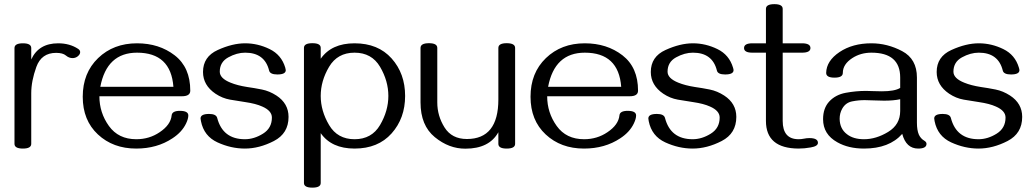

<svg xmlns="http://www.w3.org/2000/svg" viewBox="-20 -694 4900 912"><path d="M88.9 11.7Q48.8 11.7 48.8 -10.7V-465.8Q48.8 -488.3 88.9 -488.3Q128.4 -488.3 128.4 -465.8V-411.6Q163.6 -488.3 256.3 -488.3Q311 -488.3 351.1 -461.9Q360.8 -455.6 360.8 -446.3Q360.8 -435.1 347.7 -425.3Q337.4 -418 324.7 -418Q307.6 -418 293 -430.4Q278.3 -442.9 246.6 -442.9Q176.8 -442.9 152.6 -376Q128.4 -309.1 128.4 -251V-10.7Q128.4 11.7 88.9 11.7Z M627 11.7Q517.1 11.7 445.1 -55.4Q373 -122.6 373 -234.4Q373 -347.7 446 -418Q519 -488.3 630.9 -488.3Q735.8 -488.3 809.8 -431.2Q883.8 -374 883.8 -263.2Q883.8 -236.8 844.2 -236.8H452.1Q452.1 -158.7 497.3 -95.7Q542.5 -32.7 627.4 -32.7Q689.5 -32.7 738.3 -65.9Q791 -101.1 795.4 -146.5Q797.9 -167.5 834.5 -167.5Q874.5 -167.5 874.5 -145.5Q874.5 -129.9 863.8 -107.4Q844.2 -66.4 799.3 -37.1Q726.1 11.7 627 11.7ZM803.7 -281.7Q791.5 -443.8 630.9 -443.8Q487.3 -443.8 456.5 -281.7Z M1143.1 11.7Q1077.1 11.7 1012.9 -17.8Q948.7 -47.4 934.6 -118.2Q932.6 -127 932.6 -131.3Q932.6 -152.8 973.1 -152.8Q1006.8 -152.8 1011.7 -133.8Q1038.1 -32.7 1143.1 -32.7Q1187 -32.7 1229.2 -59.1Q1271.5 -85.4 1271.5 -135.7Q1271.5 -168 1225.6 -188Q1195.3 -201.7 1145.5 -209Q1109.4 -214.4 1072.8 -220.7Q1036.1 -227.1 1003.4 -249Q944.3 -289.1 944.3 -352.1Q944.3 -424.8 1014.2 -456.5Q1084 -488.3 1144.5 -488.3Q1204.6 -488.3 1260.7 -460.9Q1316.9 -433.6 1335 -372.6Q1337.4 -364.3 1337.4 -360.8Q1337.4 -340.3 1297.4 -340.3Q1262.7 -340.3 1258.3 -358.9Q1237.3 -443.8 1144.5 -443.8Q1105 -443.8 1064.5 -421.6Q1023.9 -399.4 1023.9 -353.5Q1023.9 -321.8 1075.2 -301.3Q1107.4 -288.1 1153.8 -280.8Q1188.5 -275.9 1224.1 -268.8Q1259.8 -261.7 1293 -240.2Q1350.6 -202.6 1350.6 -138.7Q1350.6 -60.1 1281 -24.2Q1211.4 11.7 1143.1 11.7Z M1664.1 11.7Q1554.7 11.7 1503.4 -61.5V175.3Q1503.4 197.3 1463.9 197.3Q1423.8 197.3 1423.8 175.3V-466.8Q1423.8 -488.8 1463.9 -488.8Q1503.4 -488.8 1503.4 -466.8V-415Q1554.7 -488.3 1664.1 -488.3Q1775.9 -488.3 1840.1 -416.5Q1904.3 -344.7 1904.3 -238.3Q1904.3 -132.3 1840.1 -60.3Q1775.9 11.7 1664.1 11.7ZM1664.1 -32.7Q1745.6 -32.7 1785.2 -100.1Q1824.7 -167.5 1824.7 -238.3Q1824.7 -309.6 1785.2 -376.7Q1745.6 -443.8 1664.1 -443.8Q1583 -443.8 1543.2 -376.7Q1503.4 -309.6 1503.4 -238.3Q1503.4 -167.5 1543.2 -100.1Q1583 -32.7 1664.1 -32.7Z M2017.6 -488.8Q2057.1 -488.8 2057.1 -466.3V-207.5Q2057.1 -143.6 2091.6 -88.6Q2126 -33.7 2197.8 -33.7Q2347.2 -33.7 2347.2 -221.7V-466.3Q2347.2 -488.8 2386.7 -488.8Q2426.8 -488.8 2426.8 -466.3V-10.7Q2426.8 11.7 2386.7 11.7Q2347.2 11.7 2347.2 -10.7V-65.9Q2303.7 12.2 2190.9 12.2Q2112.8 12.7 2045.2 -42.7Q1977.5 -98.1 1977.5 -207.5V-466.3Q1977.5 -488.8 2017.6 -488.8Z M2753.9 11.7Q2644 11.7 2572 -55.4Q2500 -122.6 2500 -234.4Q2500 -347.7 2573 -418Q2646 -488.3 2757.8 -488.3Q2862.8 -488.3 2936.8 -431.2Q3010.7 -374 3010.7 -263.2Q3010.7 -236.8 2971.2 -236.8H2579.1Q2579.1 -158.7 2624.3 -95.7Q2669.4 -32.7 2754.4 -32.7Q2816.4 -32.7 2865.2 -65.9Q2918 -101.1 2922.4 -146.5Q2924.8 -167.5 2961.4 -167.5Q3001.5 -167.5 3001.5 -145.5Q3001.5 -129.9 2990.7 -107.4Q2971.2 -66.4 2926.3 -37.1Q2853 11.7 2753.9 11.7ZM2930.7 -281.7Q2918.5 -443.8 2757.8 -443.8Q2614.3 -443.8 2583.5 -281.7Z M3270 11.7Q3204.1 11.7 3139.9 -17.8Q3075.7 -47.4 3061.5 -118.2Q3059.6 -127 3059.6 -131.3Q3059.6 -152.8 3100.1 -152.8Q3133.8 -152.8 3138.7 -133.8Q3165 -32.7 3270 -32.7Q3314 -32.7 3356.2 -59.1Q3398.4 -85.4 3398.4 -135.7Q3398.4 -168 3352.5 -188Q3322.3 -201.7 3272.5 -209Q3236.3 -214.4 3199.7 -220.7Q3163.1 -227.1 3130.4 -249Q3071.3 -289.1 3071.3 -352.1Q3071.3 -424.8 3141.1 -456.5Q3210.9 -488.3 3271.5 -488.3Q3331.5 -488.3 3387.7 -460.9Q3443.8 -433.6 3461.9 -372.6Q3464.4 -364.3 3464.4 -360.8Q3464.4 -340.3 3424.3 -340.3Q3389.6 -340.3 3385.3 -358.9Q3364.3 -443.8 3271.5 -443.8Q3231.9 -443.8 3191.4 -421.6Q3150.9 -399.4 3150.9 -353.5Q3150.9 -321.8 3202.1 -301.3Q3234.4 -288.1 3280.8 -280.8Q3315.4 -275.9 3351.1 -268.8Q3386.7 -261.7 3419.9 -240.2Q3477.5 -202.6 3477.5 -138.7Q3477.5 -60.1 3408 -24.2Q3338.4 11.7 3270 11.7Z M3772.5 11.7Q3618.2 10.7 3618.2 -119.6V-443.8H3553.7Q3514.2 -443.8 3514.2 -465.8Q3514.2 -488.3 3553.7 -488.3H3618.2V-651.9Q3618.2 -674.3 3658.2 -674.3Q3697.8 -674.3 3697.8 -651.9V-488.3H3789.6Q3829.6 -488.3 3829.6 -465.8Q3829.6 -443.8 3789.6 -443.8H3697.8V-119.6Q3697.8 -33.2 3772.5 -32.7Q3786.6 -32.7 3799.3 -35.4Q3812 -38.1 3824.7 -38.1Q3865.2 -38.1 3865.2 -15.6Q3865.2 0.5 3831.1 6.3Q3801.8 11.7 3772.5 11.7Z M4341.3 11.7Q4284.2 11.7 4265.6 -58.1Q4204.1 11.7 4084 11.7Q4010.3 11.7 3957.5 -18.1Q3889.6 -55.7 3889.6 -127.9Q3889.6 -180.2 3918.9 -211.9Q3948.7 -244.1 3997.3 -253.2Q4045.9 -262.2 4093.3 -262.2Q4108.9 -262.2 4128.7 -261.2Q4148.4 -260.3 4168.9 -260.3Q4230 -260.3 4255.9 -276.4V-325.7Q4255.9 -443.8 4119.1 -443.8Q4067.9 -443.8 4028.3 -418Q3983.4 -388.7 3983.4 -347.7Q3983.4 -325.2 3943.8 -325.2Q3904.3 -325.2 3904.3 -347.7Q3905.3 -404.8 3967.8 -446.8Q4029.8 -488.3 4119.1 -488.3Q4194.8 -488.3 4265.1 -451.2Q4335.4 -414.1 4335.4 -325.7V-111.3Q4335.4 -75.2 4344.7 -54.2Q4353.5 -35.6 4370.1 -25.9Q4380.9 -19.5 4380.9 -10.7Q4380.9 11.7 4341.3 11.7ZM4084 -32.7Q4141.6 -32.7 4198.7 -67.4Q4255.9 -102.1 4255.9 -167V-222.7Q4224.1 -215.8 4179.2 -215.8Q4156.7 -215.8 4134.3 -217Q4111.8 -218.3 4089.4 -218.3Q4060.1 -218.8 4028.3 -212.6Q3996.6 -206.5 3980.5 -177.7Q3968.3 -156.2 3968.3 -129.4Q3969.2 -82 4002.9 -56.6Q4033.2 -32.7 4084 -32.7Z M4627.9 11.7Q4562 11.7 4497.8 -17.8Q4433.6 -47.4 4419.4 -118.2Q4417.5 -127 4417.5 -131.3Q4417.5 -152.8 4458 -152.8Q4491.7 -152.8 4496.6 -133.8Q4522.9 -32.7 4627.9 -32.7Q4671.9 -32.7 4714.1 -59.1Q4756.3 -85.4 4756.3 -135.7Q4756.3 -168 4710.4 -188Q4680.2 -201.7 4630.4 -209Q4594.2 -214.4 4557.6 -220.7Q4521 -227.1 4488.3 -249Q4429.2 -289.1 4429.2 -352.1Q4429.2 -424.8 4499 -456.5Q4568.8 -488.3 4629.4 -488.3Q4689.5 -488.3 4745.6 -460.9Q4801.8 -433.6 4819.8 -372.6Q4822.3 -364.3 4822.3 -360.8Q4822.3 -340.3 4782.2 -340.3Q4747.6 -340.3 4743.2 -358.9Q4722.2 -443.8 4629.4 -443.8Q4589.8 -443.8 4549.3 -421.6Q4508.8 -399.4 4508.8 -353.5Q4508.8 -321.8 4560.1 -301.3Q4592.3 -288.1 4638.7 -280.8Q4673.3 -275.9 4709 -268.8Q4744.6 -261.7 4777.8 -240.2Q4835.4 -202.6 4835.4 -138.7Q4835.4 -60.1 4765.9 -24.2Q4696.3 11.7 4627.9 11.7Z"/></svg>

Font: Gayathri
Style: Regular
Weight: 400
Designer: Binoy Dominic <binoy.domenic@gmail.com>
Foundry: SMC
Version: Version 1.000